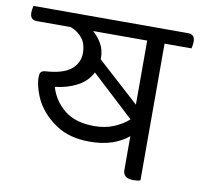

<svg xmlns="http://www.w3.org/2000/svg" viewBox="-100 -686 808 773"><g transform="rotate(10 304.0 -299.5)"><path d="M522 -552V7Q516 9 508.5 10Q501 11 493 11Q451 11 451 -23V-161Q422 -137 383 -124Q344 -111 293 -111Q211 -111 157 -146.5Q103 -182 74 -233Q63 -253 54.5 -280.5Q46 -308 46 -331Q46 -344 50 -350.5Q54 -357 67 -359Q139 -363 172 -389.5Q205 -416 205 -458Q205 -493 188 -516Q171 -539 139 -552H0Q-28 -552 -28 -582Q-28 -588 -27 -595Q-26 -602 -24 -610H608Q636 -610 636 -580Q636 -574 635 -567Q634 -560 632 -552ZM300 -176Q345 -176 380.5 -191Q416 -206 440 -228L266 -389Q247 -351 206.5 -330Q166 -309 117 -304Q133 -249 178 -212.5Q223 -176 300 -176ZM280 -445 451 -290V-552H230Q250 -535 265 -509.5Q280 -484 280 -449Z"/></g></svg>

Font: Baloo 2
Style: Regular
Weight: 400
Designer: Sarang Kulkarni and Ek Type
Foundry: Ek Type
Version: Version 1.640;hotconv 1.0.111;makeotfexe 2.5.65597; ttfautoh